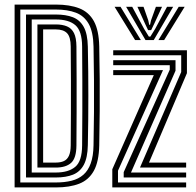

<svg xmlns="http://www.w3.org/2000/svg" viewBox="-20 -820 856 840"><path d="M43.9 0V-800H224.2Q285.2 -800 327.1 -783.6Q368.9 -767.1 390.8 -727.3Q412.7 -687.4 414.2 -616.7Q415.6 -543.3 416.2 -474.4Q416.7 -405.5 416.2 -334.5Q415.8 -263.5 414.2 -184.1Q412.7 -112.9 390.6 -72.8Q368.4 -32.6 326.6 -16.3Q284.7 0 224 0ZM68.8 -21.7H224Q263 -21.7 293.4 -29.4Q323.8 -37.1 344.7 -55.4Q365.7 -73.7 377 -105.3Q388.4 -136.8 389.2 -184.5Q390.7 -260.2 391.2 -329.9Q391.7 -399.6 391.2 -469.7Q390.7 -539.8 389.2 -616.3Q387.9 -680.4 368.1 -715.5Q348.3 -750.7 311.9 -764.5Q275.4 -778.3 224.2 -778.3H68.8ZM93.8 -43.5V-756.5H224.2Q268.1 -756.5 298.9 -744.6Q329.7 -732.6 346.5 -702Q363.2 -671.4 364.3 -615.7Q365.5 -559 366 -506Q366.5 -453 366.5 -401Q366.5 -349 366 -295.6Q365.5 -242.3 364.3 -185.1Q363.2 -130.1 346.8 -99.2Q330.3 -68.3 299.5 -55.9Q268.7 -43.5 224 -43.5ZM118.8 -65.2H224Q279.5 -65.2 309.1 -90Q338.8 -114.7 339.3 -184.1Q340 -260.7 340.2 -330.1Q340.4 -399.6 340.2 -469.5Q340 -539.4 339.3 -616.7Q338.8 -684.1 310.1 -709.5Q281.4 -734.8 224.2 -734.8H118.8ZM143.7 -86.9V-713.1H224.2Q253.1 -713.1 273.1 -704.6Q293.2 -696.2 303.7 -675.3Q314.1 -654.4 314.4 -616.7Q315.1 -540.9 315.2 -471.3Q315.4 -401.7 315.2 -331.5Q315.1 -261.4 314.4 -184.1Q314 -128 291.2 -107.5Q268.3 -86.9 224 -86.9ZM168.7 -108.7H224Q245.3 -108.7 259.7 -115.4Q274.1 -122.1 281.6 -138.6Q289.1 -155 289.4 -184.1Q290 -256.3 290.2 -325.1Q290.5 -393.8 290.3 -465.2Q290.2 -536.7 289.4 -616.7Q289.1 -658.6 273.2 -675Q257.4 -691.3 224.2 -691.3H168.7ZM592.4 -86.9 772.8 -505V-578.3H475.3V-600H797.8V-499.8L631.9 -108.7H794.4V-86.9ZM471.3 0V-79.5L652.9 -491.3H475.3V-513.1H693.1L496.2 -73.2V-21.7H794.4V0ZM521.2 -43.5V-66.8L722.7 -515.2V-534.8H475.3V-556.5H747.9V-510.6L553 -65.2H794.4V-43.5ZM481.3 -790.3H507.3L596.2 -644.8H571ZM531.7 -790.3H558.4L610.1 -694.4L631.2 -660H638L659.1 -694.2L710.8 -790.3H737.6L652.7 -644.8H616.5ZM581.2 -790.3H607.9L628.7 -730.8L632.8 -711.4H636.4L640.7 -730.8L662.1 -790.3H688.9L655.1 -716.8L641.4 -688.3H627.8L614.3 -716.8ZM761.9 -790.3H787.9L698.2 -644.8H673.1Z"/></svg>

Font: Big Shoulders Inline Display SC Thin
Style: Regular
Weight: 100
Designer: Patric King
Foundry: XO Type Co
Version: Version 2.002